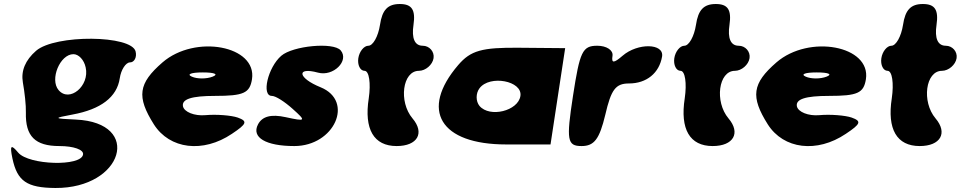

<svg xmlns="http://www.w3.org/2000/svg" viewBox="-20 -778 4789 957"><path d="M160 -525C106 -478 84 -425 94 -367C103 -317 110 -253 109 -217C106 -99 155 -50 276 -50C347 -50 398 -32 394 -8C385 53 124 45 71 -17C35 -60 28 -55 42 12C66 125 114 158 256 159C594 161 692 -167 358 -182C247 -187 244 -189 341 -207C483 -233 563 -294 577 -388C583 -430 607 -467 628 -467C649 -467 663 -492 656 -521C637 -604 255 -607 160 -525ZM407 -442C428 -350 326 -265 272 -329C227 -382 279 -508 346 -508C372 -508 399 -480 407 -442Z M790 -467C669 -362 660 -296 747 -158C826 -34 992 -14 1136 -111C1211 -161 1215 -174 1165 -192C1133 -203 1059 -209 1004 -204C949 -199 898 -220 892 -248C885 -284 935 -300 1052 -300C1194 -300 1225 -314 1236 -383C1262 -550 953 -608 790 -467ZM1040 -396C1009 -384 963 -384 936 -396C909 -408 933 -417 991 -417C1049 -417 1071 -408 1040 -396Z M1382 -500C1315 -442 1282 -300 1335 -300C1354 -300 1399 -271 1439 -235C1507 -174 1505 -172 1404 -194C1331 -210 1287 -198 1266 -158C1232 -93 1305 -50 1447 -50C1647 -50 1747 -274 1578 -343C1464 -389 1455 -446 1565 -416C1641 -395 1722 -475 1678 -527C1642 -569 1440 -550 1382 -500Z M1874 -654C1865 -596 1839 -550 1816 -550C1794 -550 1771 -521 1766 -488C1761 -455 1775 -425 1797 -425C1820 -425 1829 -363 1818 -288C1794 -134 1843 -50 1957 -50C2061 -50 2098 -115 2036 -188C1966 -271 1986 -425 2068 -425C2101 -425 2136 -455 2141 -488C2146 -521 2120 -550 2087 -550C2047 -550 2031 -587 2041 -654C2052 -729 2033 -758 1973 -758C1913 -758 1885 -729 1874 -654Z M2264 -454C2071 -229 2174 -58 2503 -58H2724L2797 -538L2569 -540C2381 -542 2326 -526 2264 -454ZM2574 -300C2563 -225 2421 -190 2370 -250C2351 -273 2351 -313 2370 -338C2421 -406 2585 -375 2574 -300Z M2836 -300C2802 -79 2807 -50 2879 -50C2942 -50 2968 -85 2997 -206C3026 -331 3048 -362 3115 -362C3203 -362 3266 -414 3280 -496C3291 -563 3158 -565 3083 -500C3039 -462 3027 -462 3033 -500C3037 -528 3003 -550 2957 -550C2883 -550 2870 -521 2836 -300Z M3449 -654C3440 -596 3414 -550 3391 -550C3369 -550 3346 -521 3341 -488C3336 -455 3350 -425 3372 -425C3395 -425 3404 -363 3393 -288C3369 -134 3418 -50 3532 -50C3636 -50 3673 -115 3611 -188C3541 -271 3561 -425 3643 -425C3676 -425 3711 -455 3716 -488C3721 -521 3695 -550 3662 -550C3622 -550 3606 -587 3616 -654C3627 -729 3608 -758 3548 -758C3488 -758 3460 -729 3449 -654Z M3850 -467C3729 -362 3720 -296 3807 -158C3886 -34 4052 -14 4196 -111C4271 -161 4275 -174 4225 -192C4193 -203 4119 -209 4064 -204C4009 -199 3958 -220 3952 -248C3945 -284 3995 -300 4112 -300C4254 -300 4285 -314 4296 -383C4322 -550 4013 -608 3850 -467ZM4100 -396C4069 -384 4023 -384 3996 -396C3969 -408 3993 -417 4051 -417C4109 -417 4131 -408 4100 -396Z M4481 -654C4472 -596 4446 -550 4423 -550C4401 -550 4378 -521 4373 -488C4368 -455 4382 -425 4404 -425C4427 -425 4436 -363 4425 -288C4401 -134 4450 -50 4564 -50C4668 -50 4705 -115 4643 -188C4573 -271 4593 -425 4675 -425C4708 -425 4743 -455 4748 -488C4753 -521 4727 -550 4694 -550C4654 -550 4638 -587 4648 -654C4659 -729 4640 -758 4580 -758C4520 -758 4492 -729 4481 -654Z"/></svg>

Font: Hussar Skorodowane
Style: Ky
Weight: 700
Foundry: Cannot Into Space Fonts
Version: Version 0.892